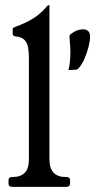

<svg xmlns="http://www.w3.org/2000/svg" viewBox="-20 -724 391 744"><path d="M238.5 -38Q251.5 -38 251.5 -25V-13Q251.5 0 236.5 0H28Q13 0 13 -13V-25Q13 -38 26 -38H28Q60 -38 76 -54.5Q92 -71 92 -106V-496Q92 -521 89 -539.2Q86 -557.5 75 -569.2Q64 -581 40 -583Q29 -584 29 -595V-610Q29 -615 32.8 -617.1Q36.5 -619.2 42 -621Q77.5 -634 106.9 -651.5Q136.2 -669 162 -699.8Q165.8 -704 168.5 -704H169.5Q171.5 -704 171.5 -702.8V-107Q171.5 -72 187.5 -55Q203.5 -38 235.5 -38ZM245 -452.5Q249 -464.8 250.9 -483.8Q252.8 -502.8 252.8 -525.5Q252.8 -538 251 -556.8Q249.2 -575.5 249.2 -582Q249.2 -588.8 255.8 -593Q278.5 -610.5 301.8 -610.5Q313.5 -610.5 321.2 -604Q329 -597.5 329 -582Q329 -565.8 323 -542.2Q317 -518.8 307.1 -496Q297.2 -473.2 284.2 -459Q279.5 -454.2 273.2 -453.8Z"/></svg>

Font: Young Serif Light
Style: Regular
Weight: 300
Designer: Bastien Sozeau
Foundry: NBR — Bastien Sozeau
Version: Version 5.001